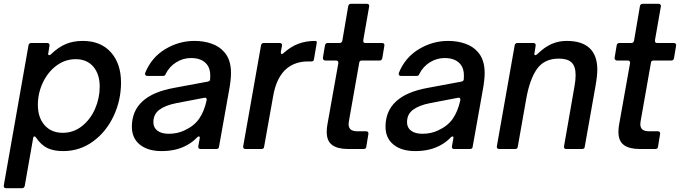

<svg xmlns="http://www.w3.org/2000/svg" viewBox="-37 -783 3574 1009"><path d="M93 194Q90 206 79 206H-5Q-19 206 -17 191L113 -546Q116 -557 127 -557H211Q218 -557 221 -553Q224 -549 223 -543L217 -505L216 -500Q216 -493 222 -493Q226 -493 231 -498Q271 -536 310 -552Q349 -568 398 -568Q492 -568 545.5 -508.5Q599 -449 599 -349Q599 -256 560 -173Q521 -90 451.5 -39.5Q382 11 295 11Q246 11 213 -4.5Q180 -20 153 -59Q149 -66 144 -66Q138 -66 137 -56ZM487 -328Q487 -393 453.5 -432.5Q420 -472 361 -472Q305 -472 259.5 -438Q214 -404 188 -348.5Q162 -293 162 -232Q162 -165 197.5 -125Q233 -85 293 -85Q349 -85 393.5 -120Q438 -155 462.5 -211Q487 -267 487 -328Z M656 -117Q656 -281 877 -321L1054 -354Q1065 -356 1067 -364Q1068 -372 1068 -386Q1068 -423 1050 -445Q1023 -478 967 -478Q925 -478 889 -455.5Q853 -433 834 -395Q831 -384 820 -384H737Q730 -384 727 -388.5Q724 -393 726 -400Q759 -481 831 -524.5Q903 -568 985 -568Q1034 -568 1075 -553.5Q1116 -539 1140 -511Q1177 -471 1177 -400Q1177 -363 1167 -309L1114 -12Q1113 0 1100 0H1016Q1010 0 1007 -4Q1004 -8 1005 -14L1012 -53L1013 -59Q1013 -66 1008 -66Q1004 -66 1000 -62Q975 -36 947 -21Q891 11 812 11Q740 11 698 -23Q656 -57 656 -117ZM933 -98Q983 -121 1009.5 -159Q1036 -197 1049 -256V-260Q1049 -272 1036 -269L890 -241Q833 -230 801 -206.5Q769 -183 769 -141Q769 -112 790.5 -96Q812 -80 850 -80Q896 -80 933 -98Z M1253 0Q1246 0 1243 -4Q1240 -8 1241 -14L1335 -546Q1338 -557 1349 -557H1433Q1440 -557 1443 -553Q1446 -549 1445 -543L1439 -511V-507Q1439 -499 1444 -499Q1448 -499 1453 -504Q1491 -538 1531 -553Q1571 -568 1620 -568Q1625 -568 1627 -564Q1629 -560 1627 -554L1613 -472Q1612 -460 1599 -460H1581Q1515 -460 1470 -423Q1415 -377 1398 -275L1351 -12Q1350 0 1337 0Z M1888 -12Q1887 0 1874 0H1792Q1737 0 1708.5 -21Q1680 -42 1680 -90Q1680 -111 1684 -131L1741 -451V-453Q1741 -465 1729 -465H1672Q1666 -465 1662.5 -469.5Q1659 -474 1660 -480L1671 -546Q1674 -557 1685 -557H1748Q1759 -557 1762 -569L1793 -751Q1796 -763 1807 -763H1891Q1898 -763 1901 -759Q1904 -755 1903 -749L1872 -572V-568Q1872 -557 1883 -557H1971Q1978 -557 1981 -553Q1984 -549 1983 -543L1972 -477Q1969 -465 1958 -465H1865Q1852 -465 1851 -454L1801 -171Q1795 -140 1795 -131Q1795 -112 1806 -102.5Q1817 -93 1843 -93H1888Q1894 -93 1897 -89Q1900 -85 1899 -79Z M1989 -117Q1989 -281 2210 -321L2387 -354Q2398 -356 2400 -364Q2401 -372 2401 -386Q2401 -423 2383 -445Q2356 -478 2300 -478Q2258 -478 2222 -455.5Q2186 -433 2167 -395Q2164 -384 2153 -384H2070Q2063 -384 2060 -388.5Q2057 -393 2059 -400Q2092 -481 2164 -524.5Q2236 -568 2318 -568Q2367 -568 2408 -553.5Q2449 -539 2473 -511Q2510 -471 2510 -400Q2510 -363 2500 -309L2447 -12Q2446 0 2433 0H2349Q2343 0 2340 -4Q2337 -8 2338 -14L2345 -53L2346 -59Q2346 -66 2341 -66Q2337 -66 2333 -62Q2308 -36 2280 -21Q2224 11 2145 11Q2073 11 2031 -23Q1989 -57 1989 -117ZM2266 -98Q2316 -121 2342.5 -159Q2369 -197 2382 -256V-260Q2382 -272 2369 -269L2223 -241Q2166 -230 2134 -206.5Q2102 -183 2102 -141Q2102 -112 2123.5 -96Q2145 -80 2183 -80Q2229 -80 2266 -98Z M2684 -12Q2683 0 2670 0H2586Q2579 0 2576 -4Q2573 -8 2574 -14L2668 -546Q2671 -557 2682 -557H2766Q2773 -557 2776 -553Q2779 -549 2778 -543L2772 -505L2771 -500Q2771 -493 2776 -493Q2779 -493 2786 -498Q2825 -536 2862 -552Q2899 -568 2941 -568Q3021 -568 3061.5 -530Q3102 -492 3102 -417Q3102 -384 3092 -328L3036 -12Q3035 0 3022 0H2938Q2932 0 2929 -4Q2926 -8 2927 -14L2982 -329Q2988 -362 2988 -388Q2988 -434 2967 -454.5Q2946 -475 2900 -475Q2823 -475 2784.5 -420Q2746 -365 2728 -261Z M3421 -12Q3420 0 3407 0H3325Q3270 0 3241.5 -21Q3213 -42 3213 -90Q3213 -111 3217 -131L3274 -451V-453Q3274 -465 3262 -465H3205Q3199 -465 3195.5 -469.5Q3192 -474 3193 -480L3204 -546Q3207 -557 3218 -557H3281Q3292 -557 3295 -569L3326 -751Q3329 -763 3340 -763H3424Q3431 -763 3434 -759Q3437 -755 3436 -749L3405 -572V-568Q3405 -557 3416 -557H3504Q3511 -557 3514 -553Q3517 -549 3516 -543L3505 -477Q3502 -465 3491 -465H3398Q3385 -465 3384 -454L3334 -171Q3328 -140 3328 -131Q3328 -112 3339 -102.5Q3350 -93 3376 -93H3421Q3427 -93 3430 -89Q3433 -85 3432 -79Z"/></svg>

Font: Open Sauce Two Medium Italic
Style: Regular
Weight: 500
Italic angle: -10°
Designer: Alfredo Marco Pradil
Foundry: Creative Sauce Fz LLC
Version: Version 1.477